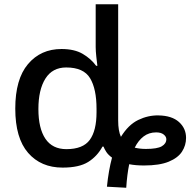

<svg xmlns="http://www.w3.org/2000/svg" viewBox="-20 -780 904 905"><path d="M484 100Q492 22 508 -37Q490 -50 481 -64Q472 -78 468 -89H463Q438 -43 395.5 -16.5Q353 10 275 10Q173 10 112.5 -59.5Q52 -129 52 -268Q52 -407 112 -478Q172 -549 270 -549Q331 -549 370 -526Q409 -503 433 -470H439Q437 -485 434 -512.5Q431 -540 431 -558V-760H537V-212Q537 -163 550 -135Q585 -192 631.5 -214.5Q678 -237 727 -236Q790 -235 823.5 -205Q857 -175 857 -130Q857 -95 838 -65.5Q819 -36 775.5 -18Q732 0 659 0Q639 0 621.5 -1.5Q604 -3 589 -6Q584 18 580.5 46Q577 74 575 105ZM293 -77Q371 -77 403 -120.5Q435 -164 435 -251V-267Q435 -361 404.5 -411.5Q374 -462 292 -462Q227 -462 194 -409.5Q161 -357 161 -266Q161 -175 194 -126Q227 -77 293 -77ZM668 -78Q721 -78 742.5 -90.5Q764 -103 764 -124Q764 -136 751.5 -146Q739 -156 716 -156Q682 -156 657 -137Q632 -118 615 -84Q639 -78 668 -78Z"/></svg>

Font: Noto Sans Medium
Style: Regular
Weight: 500
Designer: Monotype Design Team
Foundry: Monotype Imaging Inc.
Version: Version 2.007